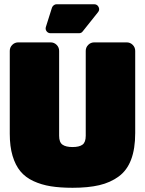

<svg xmlns="http://www.w3.org/2000/svg" viewBox="-20 -869 681 902"><path d="M65.9 -669.9H217.8Q234.4 -669.9 246.1 -658.2Q257.8 -646.5 257.8 -629.9V-231Q257.8 -200.7 273.4 -189.5Q289.1 -178.2 320.8 -178.2Q352.5 -178.2 367.7 -189.5Q382.8 -200.7 382.8 -231V-629.9Q382.8 -646.5 394.5 -658.2Q406.2 -669.9 422.9 -669.9H575.2Q591.8 -669.9 603.5 -658.2Q615.2 -646.5 615.2 -629.9V-244.1Q615.2 -169.9 595.9 -119.1Q576.7 -68.4 537.6 -39.8Q498.5 -11.2 446.3 1Q394 13.2 320.8 13.2Q262.7 13.2 218.5 6.1Q174.3 -1 137 -18.3Q99.6 -35.6 75.9 -64.2Q52.2 -92.8 39.1 -136.7Q25.9 -180.7 25.9 -240.2V-629.9Q25.9 -646.5 37.6 -658.2Q49.3 -669.9 65.9 -669.9ZM246.1 -849.1H421.9Q437 -849.1 443.4 -835.7Q449.7 -822.3 439.9 -811L369.1 -722.2Q362.8 -712.9 351.1 -712.9H217.8Q205.6 -712.9 198.7 -722.4Q191.9 -731.9 195.8 -743.2L224.1 -833Q226.6 -839.8 232.7 -844.5Q238.8 -849.1 246.1 -849.1Z"/></svg>

Font: Don José
Style: Regular
Weight: 900
Designer: Cristian Tournier
Version: Version 1.000